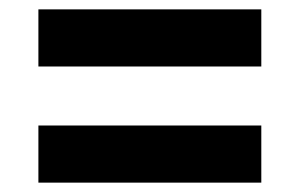

<svg xmlns="http://www.w3.org/2000/svg" viewBox="-20 -555 639 410"><path d="M62 -535H538V-413H62ZM62 -287H538V-165H62Z"/></svg>

Font: APTA Sans Regular
Style: Bold Italic
Weight: 700
Version: Version 7.200